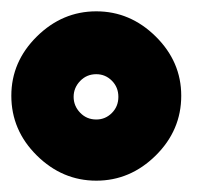

<svg xmlns="http://www.w3.org/2000/svg" viewBox="-29 -895 356 339"><path d="M291 -726Q291 -786 246 -830.5Q201 -875 141 -875Q81 -875 36 -830.5Q-9 -786 -9 -726Q-9 -665 36 -620.5Q81 -576 141 -576Q201 -576 246 -620.5Q291 -665 291 -726ZM141 -684Q124 -684 112.5 -696Q101 -708 101 -724Q101 -740 112.5 -752Q124 -764 141 -764Q157 -764 168.5 -752.5Q180 -741 180 -724Q180 -707 168.5 -695.5Q157 -684 141 -684Z"/></svg>

Font: Cherry Bomb
Style: Regular
Weight: 400
Designer: satsuyako
Foundry: satsuyako
Version: Version 4.0